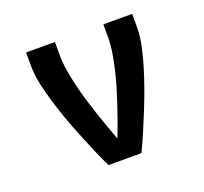

<svg xmlns="http://www.w3.org/2000/svg" viewBox="-96 -633 793 745"><g transform="rotate(-20 300.0 -260.0)"><path d="M232 0Q214 -37 198 -75Q182 -113 166.5 -151Q151 -189 137 -228Q123 -267 111 -306.5Q99 -346 90 -386.5Q81 -427 81 -468V-520H200V-468Q200 -435 205.5 -402Q211 -369 218.5 -337Q226 -305 235.5 -273Q245 -241 255.5 -209.5Q266 -178 277 -147Q288 -116 300 -85Q312 -116 323 -147Q334 -178 344.5 -209.5Q355 -241 364.5 -273Q374 -305 381.5 -337Q389 -369 394.5 -402Q400 -435 400 -468V-520H519V-468Q519 -427 510 -386.5Q501 -346 489 -306.5Q477 -267 463 -228Q449 -189 433.5 -151Q418 -113 402 -75Q386 -37 368 0Z"/></g></svg>

Font: Iosevka Book
Style: Bold
Weight: 700
Designer: Belleve Invis
Foundry: Belleve Invis
Version: Version 28.0.7; ttfautohint (v1.8.3)